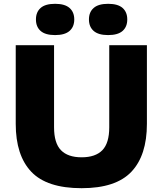

<svg xmlns="http://www.w3.org/2000/svg" viewBox="-20 -977 852 1007"><path d="M408 10Q226 10 144.2 -76Q62.5 -162 62.5 -327.5V-740H263.5V-309.5Q263.5 -226.5 299.8 -189.2Q336 -152 408 -152Q480.5 -152 516.8 -189.2Q553 -226.5 553 -309.5V-740H750.5V-327.5Q750.5 -162 669 -76Q587.5 10 408 10ZM547 -793Q496 -793 471.2 -814.8Q446.5 -836.5 446.5 -875Q446.5 -913.5 471.2 -935.2Q496 -957 547 -957Q598.5 -957 623 -935.2Q647.5 -913.5 647.5 -875Q647.5 -836.5 623 -814.8Q598.5 -793 547 -793ZM269 -793Q217.5 -793 193 -814.8Q168.5 -836.5 168.5 -875Q168.5 -913.5 193 -935.2Q217.5 -957 269 -957Q320 -957 344.8 -935.2Q369.5 -913.5 369.5 -875Q369.5 -836.5 344.8 -814.8Q320 -793 269 -793Z"/></svg>

Font: Encode Sans SemiExpanded SemiExpanded ExtraBold
Style: Regular
Weight: 800
Width: 6
Designer: Multiple Designers
Foundry: Impallari Type
Version: Version 3.000; ttfautohint (v1.8.3) -l 8 -r 50 -G 200 -x 14 